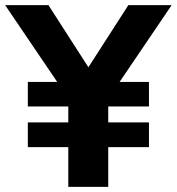

<svg xmlns="http://www.w3.org/2000/svg" viewBox="-43 -725 686 745"><path d="M222 0V-154H65V-250H222V-312H65V-407H179L-23 -705H145L300 -464L455 -705H623L421 -407H535V-312H377V-250H535V-154H377V0Z"/></svg>

Font: Nunito Sans ExtraBold
Style: Regular
Weight: 800
Designer: Vernon Adams
Foundry: Vernon Adams
Version: Version 3.101; ttfautohint (v1.8.4.7-5d5b);gftools[0.9.27]